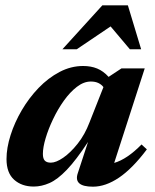

<svg xmlns="http://www.w3.org/2000/svg" viewBox="-20 -690 582 723"><path d="M273 -38 311.5 -155.5Q266.5 -87 231.5 -50.5Q196.5 -14 166.5 -0.8Q136.5 12.5 107 12.5Q62 12.5 33.2 -13.2Q4.5 -39 4.5 -91Q4.5 -133 19.8 -181Q35 -229 62 -275Q89 -321 125.2 -358.8Q161.5 -396.5 204.2 -419Q247 -441.5 293 -441.5Q322.5 -441.5 345.8 -432Q369 -422.5 389 -400.5L437.5 -432.5H525L410 -76.5Q458.5 -90.5 513 -146L533 -127.5Q478.5 -55 428 -21Q377.5 13 330 13Q255.5 13 273 -38ZM141.5 -110.5Q141.5 -92.5 148.8 -85Q156 -77.5 171.5 -77.5Q191 -77.5 218.2 -96.2Q245.5 -115 272.5 -149Q299.5 -183 317 -229L369.5 -362Q362.5 -371.5 350.8 -377.2Q339 -383 322 -383Q295.5 -383 269.5 -363Q243.5 -343 220.5 -310.8Q197.5 -278.5 179.8 -241.2Q162 -204 151.8 -169.5Q141.5 -135 141.5 -110.5ZM215 -504.5 365.5 -670H461.5L511.5 -504.5H469L396.5 -590.5L269 -504.5Z"/></svg>

Font: Newsreader 16pt
Style: Bold Italic
Weight: 700
Italic angle: -17°
Designer: Hugues Gentile
Foundry: Production Type
Version: Version 1.003; ttfautohint (v1.8.3)